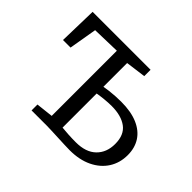

<svg xmlns="http://www.w3.org/2000/svg" viewBox="-125 -746 944 944"><g transform="rotate(45 347.0 -274.5)"><path d="M444 6Q429.5 6 407 5Q384.5 4 360 3Q335.5 2 314.2 1Q293 0 280 0H173.5V-41L262.5 -51V-504L115.5 -500L90.5 -354H38L43 -555H446V-511L341 -497V-332Q356 -335 375.2 -337.2Q394.5 -339.5 415.2 -340.8Q436 -342 455 -342Q523.5 -342 570 -322Q616.5 -302 640 -265.5Q663.5 -229 663.5 -179Q663.5 -125 636.8 -83.2Q610 -41.5 560.8 -17.8Q511.5 6 444 6ZM438 -43Q507.5 -43 544.2 -78.8Q581 -114.5 581 -174Q581 -237 542.2 -265.5Q503.5 -294 437 -294Q413 -294 386.5 -291.2Q360 -288.5 341 -285V-48Q360.5 -46 385.8 -44.5Q411 -43 438 -43Z"/></g></svg>

Font: Merriweather 7pt Light
Style: Regular
Weight: 300
Designer: Eben Sorkin
Foundry: Eben Sorkin
Version: Version 2.200;gftools[0.9.31]